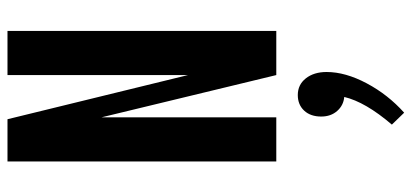

<svg xmlns="http://www.w3.org/2000/svg" viewBox="-306 -434 1073 500"><g transform="rotate(-90 230.0 -183.5)"><path d="M285 -700H400V0H285L175 -455V0H60V-700H170L285 -230ZM233 56Q260 56 276.5 77Q293 98 293 131Q293 180 263.5 235.5Q234 291 187 333L156 301Q215 232 228 177Q206 175 191.5 158.5Q177 142 177 117Q177 89 192.5 72.5Q208 56 233 56Z"/></g></svg>

Font: Gully ECD Medium
Style: Regular
Weight: 500
Width: 2
Designer: jaikishan Patel
Foundry: MagicType
Version: Version 1.000;Glyphs 3.2 (3242)